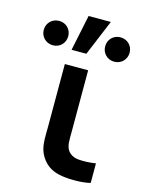

<svg xmlns="http://www.w3.org/2000/svg" viewBox="-121 -876 730 959"><g transform="rotate(15 244.0 -396.5)"><path d="M215.5 -802.5H330.5L253.5 -617.5H177ZM80.5 -615C117 -615 143.5 -643 143.5 -678C143.5 -713.5 117 -741 80.5 -741C44 -741 17 -713.5 17 -678C17 -643 44 -615 80.5 -615ZM397.5 -615C434 -615 461 -643 461 -678C461 -713.5 434 -741 397.5 -741C361.5 -741 334.5 -713.5 334.5 -678C334.5 -643 361.5 -615 397.5 -615ZM294 4C332.5 10.5 401.5 11 441.5 0V-101C413 -96.5 380 -94.5 353.5 -97C330.5 -99 307.5 -108 294.5 -130C281 -152.5 283.5 -183 283.5 -227.5V-540H163V-220.5C163 -152 158 -109 185.5 -64C214.5 -17 254.5 -2.5 294 4Z"/></g></svg>

Font: Hauora
Style: Bold
Weight: 700
Designer: Wayne Shih
Foundry: WCYS
Version: Version 1.001;hotconv 1.0.109;makeotfexe 2.5.65596